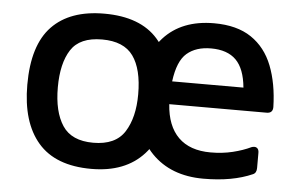

<svg xmlns="http://www.w3.org/2000/svg" viewBox="-43 -575 1020 652"><g transform="rotate(5 467.0 -249.5)"><path d="M289 15Q167 15 107.5 -54Q48 -123 48 -251Q48 -386 109.5 -450Q171 -514 288 -514Q411 -514 471 -445.5Q531 -377 531 -251Q531 -124 468 -54.5Q405 15 289 15ZM288 -74Q364 -74 395 -123Q426 -172 426 -251Q426 -337 394 -381.5Q362 -426 288 -426Q212 -426 182 -379.5Q152 -333 152 -251Q152 -168 183 -121Q214 -74 288 -74ZM671 15Q560 15 494.5 -52.5Q429 -120 429 -248Q429 -379 490.5 -446.5Q552 -514 662 -514Q740 -514 789 -481Q838 -448 861.5 -388Q885 -328 887 -248Q887 -227 866 -227H534Q539 -153 578 -114.5Q617 -76 688 -76Q728 -76 763 -84.5Q798 -93 825 -106Q836 -110 843 -105.5Q850 -101 850 -89V-37Q850 -20 838 -15Q804 0 762.5 7.5Q721 15 671 15ZM659 -428Q608 -428 577 -401.5Q546 -375 537 -305H780Q774 -369 744.5 -398.5Q715 -428 659 -428Z"/></g></svg>

Font: Pitagon Sans Medium
Style: Regular
Weight: 500
Designer: Travis Tran
Foundry: Pitagon
Version: Version 1.001; ttfautohint (v1.8.4.7-5d5b);gftools[0.9.26]